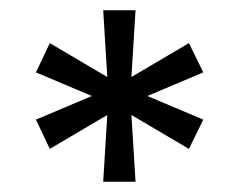

<svg xmlns="http://www.w3.org/2000/svg" viewBox="-20 -690 466 374"><path d="M244 -670H181L189 -540L77 -606L50 -549L159 -503L50 -457L77 -400L189 -466L181 -336H244L236 -466L348 -400L376 -457L267 -503L376 -549L348 -606L236 -540Z"/></svg>

Font: LT Wave Light
Style: Regular
Weight: 300
Designer: Daniel Lyons
Version: Version 2.5 (Glyphs App)